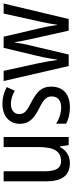

<svg xmlns="http://www.w3.org/2000/svg" viewBox="474 -1061 597 1585"><g transform="rotate(-90 772.5 -268.5)"><path d="M434 -537H351V-253C351 -126 321 -63 233 -63C177 -63 151 -106 151 -199V-537H68V-186C68 -62 112 10 219 10C275 10 324 -18 351 -72H356L367 0H434Z M850 -145C850 -228 801 -266 724 -307C649 -345 623 -365 623 -408C623 -450 655 -477 708 -477C746 -477 783 -464 816 -445L846 -511C805 -534 760 -547 709 -547C610 -547 543 -492 543 -405C543 -321 594 -283 672 -243C745 -207 769 -182 769 -141C769 -92 738 -62 678 -62C628 -62 577 -81 544 -104V-21C577 -3 622 10 680 10C786 10 850 -45 850 -145Z M1241 -318 1312 0H1408L1536 -537H1453L1384 -224C1373 -172 1364 -124 1361 -96H1358C1350 -158 1338 -216 1328 -255L1262 -537H1170L1103 -256C1089 -199 1079 -139 1073 -96H1070C1063 -147 1051 -208 1040 -264L980 -537H896L1020 0H1115L1190 -318C1201 -360 1209 -407 1214 -444H1217C1222 -409 1231 -362 1241 -318Z"/></g></svg>

Font: Noto Sans Gujarati Condensed
Style: Regular
Weight: 400
Width: 3
Designer: Jelle Bosma - Monotype Design Team, Universal Thirst
Foundry: Monotype Imaging Inc.
Version: Version 2.106